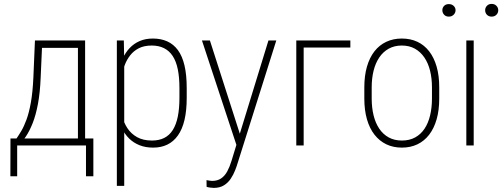

<svg xmlns="http://www.w3.org/2000/svg" viewBox="-20 -732 2527 966"><path d="M155.8 -528.3H192.9L184.6 -341.8Q181.6 -265.6 170.9 -209Q160.2 -152.3 144.3 -112.3Q128.4 -72.3 110.1 -45.2Q91.8 -18.1 74.2 0H51.8L52.7 -34.7L63 -35.2Q74.2 -51.3 87.4 -73.5Q100.6 -95.7 113.3 -130.1Q126 -164.6 135.3 -216.1Q144.5 -267.6 147.9 -341.8ZM170.4 -528.3H408.2V0H372.1V-491.2H170.4ZM32.7 -35.2H449.7V154.8H412.6V0H66.4V154.8H32.2Z M605 -426.8V203.1H567.9V-528.3H603ZM919.4 -288.1V-240.2Q919.4 -175.8 908.2 -128.4Q897 -81.1 875 -50.3Q853 -19.5 821.8 -4.4Q790.5 10.7 750.5 10.7Q711.9 10.7 681.6 -1.5Q651.4 -13.7 629.4 -35.4Q607.4 -57.1 594.2 -85.7Q581.1 -114.3 575.7 -146.5V-367.2Q582.5 -404.3 596.4 -435.5Q610.4 -466.8 631.8 -489.7Q653.3 -512.7 682.6 -525.4Q711.9 -538.1 749.5 -538.1Q789.6 -538.1 821.3 -523.9Q853 -509.8 875 -480Q897 -450.2 908.2 -402.8Q919.4 -355.5 919.4 -288.1ZM882.8 -240.2V-288.1Q882.8 -343.3 874.5 -383.5Q866.2 -423.8 848.9 -450.2Q831.5 -476.6 805.2 -489.7Q778.8 -502.9 743.7 -502.9Q705.1 -502.9 678.5 -489.3Q651.9 -475.6 634.8 -453.4Q617.7 -431.2 608.2 -406.2Q598.6 -381.3 594.2 -358.9V-150.4Q602.1 -116.2 620.6 -87.6Q639.2 -59.1 669.7 -42Q700.2 -24.9 744.6 -24.9Q779.8 -24.9 805.9 -37.8Q832 -50.8 849.1 -77.6Q866.2 -104.5 874.5 -145Q882.8 -185.5 882.8 -240.2Z M1184.1 -51.3 1330.6 -528.3H1370.1L1176.3 86.4Q1171.4 103.5 1162.8 125.2Q1154.3 147 1140.9 167.2Q1127.4 187.5 1106.7 200.4Q1085.9 213.4 1055.2 213.4Q1047.9 213.4 1036.4 211.7Q1024.9 210 1019.5 208L1019 174.3Q1024.4 175.3 1033.9 176.8Q1043.5 178.2 1046.9 178.2Q1073.7 178.2 1092.3 165.8Q1110.8 153.3 1123.3 130.4Q1135.7 107.4 1145 76.7ZM1036.1 -528.3 1190.4 -47.4 1201.2 -8.3 1173.8 10.3 996.1 -528.3Z M1742.7 -528.3V-492.7H1507.8V0H1470.7V-528.3Z M1813 -236.3V-292.5Q1813 -351.1 1826.2 -396.7Q1839.4 -442.4 1864 -473.9Q1888.7 -505.4 1923.6 -521.7Q1958.5 -538.1 2001.5 -538.1Q2045.4 -538.1 2080.1 -521.7Q2114.7 -505.4 2139.2 -473.9Q2163.6 -442.4 2176.8 -396.7Q2189.9 -351.1 2189.9 -292.5V-236.3Q2189.9 -177.7 2176.8 -131.8Q2163.6 -85.9 2139.2 -54.2Q2114.7 -22.5 2080.1 -5.9Q2045.4 10.7 2002 10.7Q1958.5 10.7 1923.8 -5.9Q1889.2 -22.5 1864.3 -54.2Q1839.4 -85.9 1826.2 -131.8Q1813 -177.7 1813 -236.3ZM1850.1 -292.5V-236.3Q1850.1 -190.4 1859.6 -151.6Q1869.1 -112.8 1888.2 -84.5Q1907.2 -56.2 1935.8 -40.5Q1964.4 -24.9 2002 -24.9Q2040 -24.9 2068.6 -40.5Q2097.2 -56.2 2116 -84.5Q2134.8 -112.8 2144 -151.6Q2153.3 -190.4 2153.3 -236.3V-292.5Q2153.3 -337.9 2143.8 -376.2Q2134.3 -414.6 2115 -442.9Q2095.7 -471.2 2067.4 -487.1Q2039.1 -502.9 2001.5 -502.9Q1964.4 -502.9 1935.8 -487.1Q1907.2 -471.2 1888.2 -442.9Q1869.1 -414.6 1859.6 -376.2Q1850.1 -337.9 1850.1 -292.5Z M2363.3 -528.3V0H2326.2V-528.3ZM2205.6 -680.7Q2205.6 -693.4 2214.4 -702.4Q2223.1 -711.4 2238.3 -711.4Q2252.9 -711.4 2262.5 -702.4Q2272 -693.4 2272 -680.7Q2272 -667.5 2262.5 -658Q2252.9 -648.4 2238.3 -648.4Q2223.1 -648.4 2214.4 -658Q2205.6 -667.5 2205.6 -680.7ZM2420.9 -680.7Q2420.9 -693.4 2429.9 -702.9Q2439 -712.4 2453.6 -712.4Q2468.3 -712.4 2477.5 -702.9Q2486.8 -693.4 2486.8 -680.7Q2486.8 -667 2477.5 -657.7Q2468.3 -648.4 2453.6 -648.4Q2439 -648.4 2429.9 -657.7Q2420.9 -667 2420.9 -680.7Z"/></svg>

Font: Roboto Condensed ExtraLight
Style: Regular
Weight: 250
Designer: Christian Robertson
Foundry: Google
Version: Version 3.008; 2023